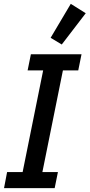

<svg xmlns="http://www.w3.org/2000/svg" viewBox="-20 -981 467 1001"><path d="M1 0 17 -84H98L205 -614H124L141 -698H405L388 -614H308L201 -84H282L265 0ZM302 -749 244 -784 349 -961 427 -912Z"/></svg>

Font: IBM Plex Sans Condensed Medium
Style: Italic
Weight: 500
Width: 3
Italic angle: -11°
Designer: Mike Abbink, Paul van der Laan, Pieter van Rosmalen
Foundry: Bold Monday
Version: Version 1.3